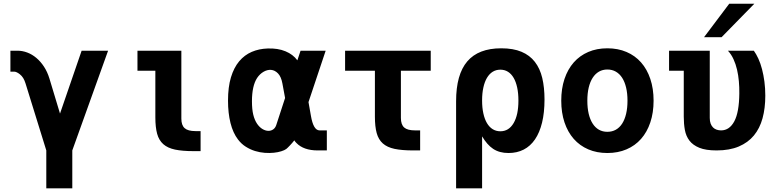

<svg xmlns="http://www.w3.org/2000/svg" viewBox="-20 -825 4254 1053"><path d="M233.9 0 120.1 -367.2Q114.7 -384.8 107.2 -397Q99.6 -409.2 88.4 -418Q81.1 -423.8 72.8 -428Q64.5 -432.1 57.6 -432.1H37.1V-546.9H76.2Q103 -546.9 129.6 -536.9Q156.2 -526.9 179.4 -507.3Q202.6 -487.8 221.2 -459.5Q239.7 -431.2 251 -394.5L309.1 -202.1L427.7 -546.9H572.8L376.5 0V208H233.9Z M1042 3.9Q980.5 3.9 939.9 -4.6Q899.4 -13.2 875.5 -34.4Q851.6 -55.7 841.8 -91.3Q832 -127 832 -181.2V-437H733.9V-546.9H974.6V-174.3Q974.6 -138.2 992.7 -122.1Q1010.7 -106 1051.8 -106H1080.1V3.9H1042Z M1722.7 0Q1645 0 1605.5 -41Q1602.5 -43.9 1598.9 -48.3Q1595.2 -52.7 1594.2 -55.2Q1588.4 -47.9 1582 -40.5Q1575.7 -33.2 1569.6 -26.9Q1563.5 -20.5 1558.3 -15.4Q1553.2 -10.3 1549.8 -7.8Q1540.5 -1 1522.7 4.6Q1504.9 10.3 1481.7 12.7Q1458.5 15.1 1431.9 13.2Q1405.3 11.2 1378.9 3.2Q1352.5 -4.9 1328.1 -20.3Q1303.7 -35.6 1285.2 -60.1Q1257.8 -95.7 1244.1 -150.4Q1230.5 -205.1 1230.5 -272.9Q1230.5 -347.7 1246.6 -400.9Q1262.7 -454.1 1291.7 -488.8Q1320.8 -523.4 1360.6 -540.5Q1400.4 -557.6 1448.2 -559.1Q1503.9 -561 1545.7 -543.7Q1587.4 -526.4 1610.8 -494.1L1628.4 -546.9H1766.1L1671.9 -265.1L1685.1 -190.4Q1698.7 -109.9 1732.4 -109.9H1772.5V0ZM1543.5 -287.6 1528.8 -367.2Q1522 -404.3 1504.9 -422.1Q1487.8 -439.9 1467 -441.7Q1446.3 -443.4 1425.5 -431.4Q1404.8 -419.4 1390.1 -397.5Q1361.8 -354 1361.8 -269.5Q1361.8 -225.1 1369.1 -195.6Q1376.5 -166 1390.1 -146Q1403.3 -127 1419.4 -117.4Q1435.5 -107.9 1450.7 -107.4Q1465.8 -106.9 1477.8 -115Q1489.7 -123 1495.1 -139.2Z M2246.1 0Q2184.6 0 2144 -8.5Q2103.5 -17.1 2079.6 -38.3Q2055.7 -59.6 2045.9 -95.2Q2036.1 -130.9 2036.1 -185.1V-437H1872.6V-546.9H2342.3V-437H2178.7V-178.2Q2178.7 -141.6 2196.8 -125.7Q2214.8 -109.9 2255.9 -109.9H2284.2V0H2246.1Z M2481.4 -269.5Q2481.4 -416.5 2542.7 -488.3Q2604 -560.1 2729 -560.1Q2794.9 -560.1 2840.1 -541Q2885.3 -522 2913.3 -485.8Q2941.4 -449.7 2953.9 -397.5Q2966.3 -345.2 2966.3 -279.3Q2966.3 -207.5 2952.9 -152.6Q2939.5 -97.7 2914.1 -60.5Q2888.7 -23.4 2852.1 -4.6Q2815.4 14.2 2769 14.2Q2743.7 14.2 2722.9 8.5Q2702.1 2.9 2684.8 -8.5Q2667.5 -20 2652.6 -37.1Q2637.7 -54.2 2624 -77.1V208H2481.4ZM2724.1 -105Q2770.5 -105 2796.9 -149.9Q2810.1 -172.4 2816.7 -203.4Q2823.2 -234.4 2823.2 -273.4Q2823.2 -313.5 2816.4 -345Q2809.6 -376.5 2796.9 -398.2Q2784.2 -419.9 2765.9 -431.4Q2747.6 -442.9 2724.1 -442.9Q2700.7 -442.9 2682.1 -431.4Q2663.6 -419.9 2650.6 -397.9Q2637.7 -376 2630.9 -344.7Q2624 -313.5 2624 -273.9Q2624 -234.4 2630.9 -203.1Q2637.7 -171.9 2650.6 -149.9Q2663.6 -127.9 2682.1 -116.5Q2700.7 -105 2724.1 -105Z M3311 14.2Q3252.9 14.2 3206.3 -5.9Q3159.7 -25.9 3126.7 -63.2Q3093.8 -100.6 3075.9 -153.8Q3058.1 -207 3058.1 -272.9Q3058.1 -338.9 3075.9 -392.1Q3093.8 -445.3 3126.7 -482.7Q3159.7 -520 3206.3 -540Q3252.9 -560.1 3311 -560.1Q3369.1 -560.1 3416 -540Q3462.9 -520 3495.8 -482.7Q3528.8 -445.3 3546.6 -392.1Q3564.5 -338.9 3564.5 -272.9Q3564.5 -207 3546.6 -153.8Q3528.8 -100.6 3495.8 -63.2Q3462.9 -25.9 3416 -5.9Q3369.1 14.2 3311 14.2ZM3311 -102.1Q3336.9 -102.1 3357.4 -113.5Q3377.9 -125 3392.1 -147Q3406.2 -168.9 3413.8 -200.7Q3421.4 -232.4 3421.4 -272.9Q3421.4 -313 3413.8 -344.7Q3406.2 -376.5 3392.1 -398.4Q3377.9 -420.4 3357.4 -432.1Q3336.9 -443.8 3311 -443.8Q3285.2 -443.8 3264.9 -432.1Q3244.6 -420.4 3230.5 -398.4Q3216.3 -376.5 3208.7 -344.7Q3201.2 -313 3201.2 -272.9Q3201.2 -232.4 3208.7 -200.7Q3216.3 -168.9 3230.5 -147Q3244.6 -125 3264.9 -113.5Q3285.2 -102.1 3311 -102.1Z M3979.5 -804.7H4117.2L3937.5 -621.1H3841.3ZM3910.2 0Q3851.1 0 3815.7 -14.4Q3780.3 -28.8 3761.2 -53.7Q3742.2 -78.6 3736.1 -112.3Q3730 -146 3730 -185.1V-437H3649.4V-546.9H3872.6V-178.2Q3872.6 -160.2 3877.4 -147.2Q3882.3 -134.3 3890.6 -126Q3898.9 -117.7 3910.4 -113.8Q3921.9 -109.9 3934.6 -109.9Q3980.5 -109.9 4007.1 -159.4Q4033.7 -209 4034.7 -312.5Q4035.2 -346.2 4032.2 -379.4Q4029.3 -412.6 4022.2 -443.1Q4015.1 -473.6 4002.9 -500.2Q3990.7 -526.9 3972.2 -546.9H4114.3Q4127.4 -528.8 4139.2 -503.2Q4150.9 -477.5 4159.2 -445.8Q4167.5 -414.1 4172.4 -377.2Q4177.2 -340.3 4177.2 -300.3Q4177.2 -231.9 4162.1 -176.5Q4147 -121.1 4114.7 -82Q4082.5 -43 4031.7 -21.5Q3981 0 3910.2 0Z"/></svg>

Font: Hack
Style: Bold
Weight: 700
Monospace: yes
Designer: Christopher Simpkins
Foundry: Christopher Simpkins
Version: Version 2.017